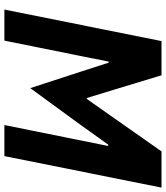

<svg xmlns="http://www.w3.org/2000/svg" viewBox="38 -776 738 853"><g transform="rotate(90 406.5 -349.0)"><path d="M535 0 601 -327 628 -461H622L526 -327L371 -115L297 -342L258 -463H253L229 -342L160 0H22L162 -698H314L378 -487L415 -366H419L504 -487L652 -698H813L673 0Z"/></g></svg>

Font: IBM Plex Sans Var
Style: Italic
Weight: 400
Italic angle: -11.31°
Designer: Mike Abbink, Paul van der Laan, Pieter van Rosmalen
Foundry: Bold Monday
Version: Version 1.001